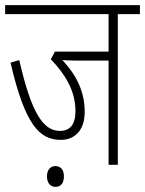

<svg xmlns="http://www.w3.org/2000/svg" viewBox="-20 -642 565 748"><path d="M439 -587H525V-622H0V-587H403V-441H194L178 -411C231 -356 274 -291 274 -209C274 -157 253 -132 213 -132C146 -132 101 -208 55 -408L21 -398C77 -157 133 -97 217 -97C267 -97 310 -130 310 -206C310 -288 276 -351 223 -408C239 -407 257 -406 275 -406H403V0H439ZM163 45C163 73 178 86 196 86C216 86 229 73 229 45C229 20 217 5 196 5C177 5 163 19 163 45Z"/></svg>

Font: Noto Sans ExtraCondensed ExtraLight
Style: Italic
Weight: 200
Width: 2
Italic angle: -12°
Designer: Monotype Design Team
Foundry: Monotype Imaging Inc.
Version: Version 2.013